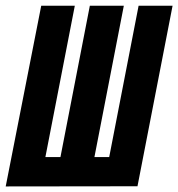

<svg xmlns="http://www.w3.org/2000/svg" viewBox="-40 -653 625 673"><path d="M119.1 -102.5H171.9L274.9 -632.8H394L291 -102.5H342.8L445.8 -632.8H564.9L441.9 0H365.2L-20 0.5L104.5 -632.8H222.2Z"/></svg>

Font: Fantasque Sans Mono
Style: Bold Italic
Weight: 700
Italic angle: -11°
Monospace: yes
Designer: Jany Belluz
Version: Version 1.7.1